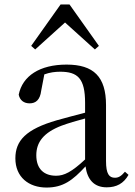

<svg xmlns="http://www.w3.org/2000/svg" viewBox="-20 -827 605 862"><path d="M459 14C503 14 535 -3 557 -42L541 -56C524 -36 512 -29 496 -29C470 -29 456 -46 456 -104V-355C456 -483 400 -537 279 -537C158 -537 81 -486 64 -402C69 -377 87 -363 113 -363C140 -363 160 -378 165 -420L179 -493C204 -502 227 -505 250 -505C329 -505 362 -475 362 -365V-321C320 -310 274 -298 235 -287C97 -247 49 -196 49 -116C49 -32 109 15 189 15C263 15 306 -17 364 -80C372 -21 402 14 459 14ZM406 -605 424 -621 292 -807H252L120 -621L138 -605L272 -726ZM362 -111C302 -55 268 -38 232 -38C178 -38 143 -68 143 -130C143 -189 176 -232 257 -263C287 -274 324 -285 362 -295Z"/></svg>

Font: Source Han Serif CN Medium
Style: Regular
Weight: 500
Designer: Ryoko NISHIZUKA 西塚涼子 (kana & ideographs); Frank Grießhammer (Latin, Greek & Cyrillic); Wenlong ZHANG 张文龙 (bopomofo); San
Foundry: Adobe
Version: Version 2.002;hotconv 1.1.0;makeotfexe 2.6.0